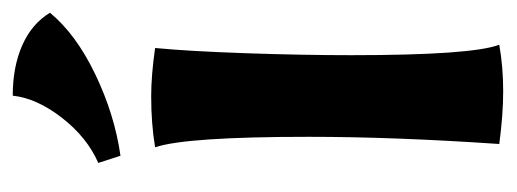

<svg xmlns="http://www.w3.org/2000/svg" viewBox="-268 -516 791 294"><g transform="rotate(-90 127.0 -369.5)"><path d="M53 0Q64 -161 64 -292Q64 -479 48 -527Q84 -533 126 -533Q158 -533 200 -527Q195 -475 192 -388Q189 -301 189 -227Q189 -42 205 0Q171 6 134 6Q98 6 53 0ZM24 -614Q63 -631 93 -669.5Q123 -708 127 -745Q171 -745 204 -730.5Q237 -716 254 -688Q221 -648 159.5 -618.5Q98 -589 35 -580Z"/></g></svg>

Font: Mirza
Style: Bold
Weight: 700
Designer: Arabic design by Kourosh Beigpour, Latin design by Eduardo Tunni, engineering by Lasse Fister
Version: Version 1.0010g